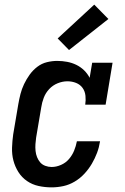

<svg xmlns="http://www.w3.org/2000/svg" viewBox="-20 -801 540 829"><path d="M203 8Q174 8 146.5 2Q119 -4 96.5 -19.5Q74 -35 59.5 -58Q45 -81 38 -107.5Q31 -134 32 -163.5Q33 -193 37 -221L59 -351Q63 -374 68.5 -395.5Q74 -417 84 -438Q94 -459 108 -478.5Q122 -498 141 -512.5Q160 -527 182.5 -532.5Q205 -538 227 -538Q249 -538 270 -534Q291 -530 309.5 -521Q328 -512 343 -497.5Q358 -483 367 -465L378 -530H466L436 -349H348Q351 -368 349 -387.5Q347 -407 336.5 -421.5Q326 -436 308.5 -443Q291 -450 271 -450Q250 -450 229 -441.5Q208 -433 192.5 -416.5Q177 -400 169 -379Q161 -358 158 -337L136 -207Q134 -193 133 -178.5Q132 -164 133.5 -149.5Q135 -135 140 -122.5Q145 -110 153.5 -100Q162 -90 175.5 -85Q189 -80 203 -80Q223 -80 243.5 -89Q264 -98 278 -114.5Q292 -131 300 -150.5Q308 -170 312 -191H412Q408 -165 399 -141Q390 -117 376.5 -94Q363 -71 344.5 -51Q326 -31 302.5 -17Q279 -3 253.5 2.5Q228 8 203 8ZM278 -585 229 -635 387 -781 448 -719Z"/></svg>

Font: Iosevka Slab Semibold Oblique
Style: Regular
Weight: 600
Italic angle: -9°
Monospace: yes
Designer: Belleve Invis
Foundry: Belleve Invis
Version: Version 11.1.1; ttfautohint (v1.8.3)